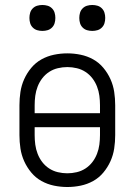

<svg xmlns="http://www.w3.org/2000/svg" viewBox="-20 -742 540 770"><path d="M250 8Q223 8 196.5 2.5Q170 -3 146.5 -16Q123 -29 105.5 -50Q88 -71 77 -95.5Q66 -120 62 -146.5Q58 -173 58 -200V-320Q58 -347 62 -373.5Q66 -400 77 -424.5Q88 -449 105.5 -470Q123 -491 146.5 -504Q170 -517 196.5 -522.5Q223 -528 250 -528Q277 -528 303.5 -522.5Q330 -517 353.5 -504Q377 -491 394.5 -470Q412 -449 423 -424.5Q434 -400 438 -373.5Q442 -347 442 -320V-200Q442 -173 438 -146.5Q434 -120 423 -95.5Q412 -71 394.5 -50Q377 -29 353.5 -16Q330 -3 303.5 2.5Q277 8 250 8ZM119 -288H381V-320Q381 -339 378.5 -358Q376 -377 369 -395Q362 -413 350.5 -428Q339 -443 323 -453.5Q307 -464 288 -468.5Q269 -473 250 -473Q231 -473 212 -468.5Q193 -464 177 -453.5Q161 -443 149.5 -428Q138 -413 131 -395Q124 -377 121.5 -358Q119 -339 119 -320ZM250 -47Q269 -47 288 -51.5Q307 -56 323 -66.5Q339 -77 350.5 -92Q362 -107 369 -125Q376 -143 378.5 -162Q381 -181 381 -200V-232H119V-200Q119 -181 121.5 -162Q124 -143 131 -125Q138 -107 149.5 -92Q161 -77 177 -66.5Q193 -56 212 -51.5Q231 -47 250 -47ZM350 -618Q339 -618 329 -621Q319 -624 311.5 -631.5Q304 -639 301 -649Q298 -659 298 -670Q298 -681 301 -691Q304 -701 311.5 -708.5Q319 -716 329 -719Q339 -722 350 -722Q361 -722 371 -719Q381 -716 388.5 -708.5Q396 -701 399 -691Q402 -681 402 -670Q402 -659 399 -649Q396 -639 388.5 -631.5Q381 -624 371 -621Q361 -618 350 -618ZM150 -618Q139 -618 129 -621Q119 -624 111.5 -631.5Q104 -639 101 -649Q98 -659 98 -670Q98 -681 101 -691Q104 -701 111.5 -708.5Q119 -716 129 -719Q139 -722 150 -722Q161 -722 171 -719Q181 -716 188.5 -708.5Q196 -701 199 -691Q202 -681 202 -670Q202 -659 199 -649Q196 -639 188.5 -631.5Q181 -624 171 -621Q161 -618 150 -618Z"/></svg>

Font: Iosevka Light
Style: Regular
Weight: 300
Monospace: yes
Designer: Belleve Invis
Foundry: Belleve Invis
Version: Version 32.5.0; ttfautohint (v1.8.4)